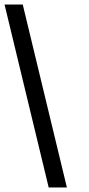

<svg xmlns="http://www.w3.org/2000/svg" viewBox="-33 -772 392 844"><path d="M-13 -752H67L261 52H181Z"/></svg>

Font: Pathway Extreme 28pt SemiBold
Style: Regular
Weight: 600
Designer: Eduardo Rodriguez Tunni
Foundry: Eduardo Rodriguez Tunni
Version: Version 1.001;gftools[0.9.26]